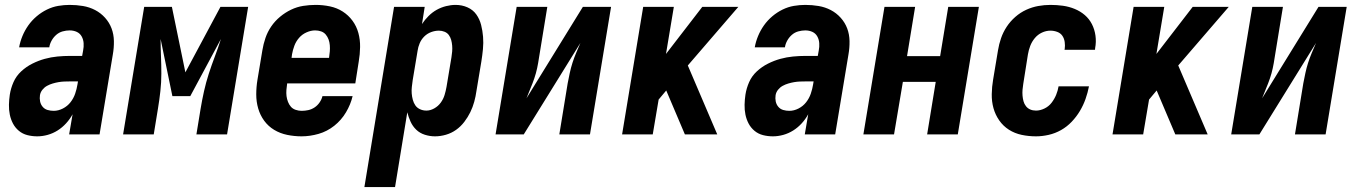

<svg xmlns="http://www.w3.org/2000/svg" viewBox="-20 -548 5540 783"><path d="M132 8Q111 8 91.5 3Q72 -2 57 -14.5Q42 -27 33 -44Q24 -61 20 -80.5Q16 -100 16.5 -121Q17 -142 20 -162Q24 -188 35 -213Q46 -238 66.5 -257Q87 -276 112 -288.5Q137 -301 162.5 -308Q188 -315 214 -317.5Q240 -320 266 -320H315L319 -342Q322 -357 321 -372Q320 -387 313 -399.5Q306 -412 293 -418Q280 -424 264 -424Q250 -424 235.5 -420Q221 -416 209.5 -406Q198 -396 190.5 -382.5Q183 -369 181 -355H58Q62 -378 71.5 -401Q81 -424 95.5 -444.5Q110 -465 129.5 -481.5Q149 -498 171.5 -509Q194 -520 217.5 -524Q241 -528 264 -528Q292 -528 318.5 -523.5Q345 -519 368 -507Q391 -495 408.5 -475.5Q426 -456 435 -432Q444 -408 444.5 -380.5Q445 -353 440 -325L386 0H262L276 -82Q265 -62 249.5 -45Q234 -28 215 -16Q196 -4 174.5 2Q153 8 132 8ZM199 -96Q218 -96 236.5 -105.5Q255 -115 267.5 -131Q280 -147 286.5 -166Q293 -185 296 -204L298 -216H266Q254 -216 242 -215.5Q230 -215 218.5 -213Q207 -211 195 -207.5Q183 -204 172 -198Q161 -192 153 -182Q145 -172 143 -160Q141 -147 143.5 -134.5Q146 -122 154 -112.5Q162 -103 174 -99.5Q186 -96 199 -96Z M482 0 568 -520H681L736 -253L879 -520H992L906 0H781L798 -104Q804 -140 812 -176Q820 -212 831.5 -247.5Q843 -283 856.5 -318.5Q870 -354 881 -389L756 -156H683L635 -389Q635 -354 636.5 -318.5Q638 -283 638 -247.5Q638 -212 634 -176Q630 -140 624 -104L607 0Z M1210 8Q1180 8 1151 2Q1122 -4 1098 -18.5Q1074 -33 1057.5 -55.5Q1041 -78 1033 -105.5Q1025 -133 1025 -163Q1025 -193 1030 -223L1050 -343Q1054 -368 1062.5 -393Q1071 -418 1086 -440Q1101 -462 1122 -479.5Q1143 -497 1167 -508.5Q1191 -520 1216.5 -524Q1242 -528 1267 -528Q1297 -528 1325.5 -522Q1354 -516 1377.5 -501Q1401 -486 1417.5 -463.5Q1434 -441 1441.5 -413.5Q1449 -386 1448.5 -356Q1448 -326 1443 -297L1429 -208H1151V-207Q1149 -194 1148 -181Q1147 -168 1148.5 -156Q1150 -144 1154.5 -132.5Q1159 -121 1166.5 -112.5Q1174 -104 1186 -100Q1198 -96 1210 -96Q1224 -96 1237.5 -99Q1251 -102 1263 -110Q1275 -118 1283.5 -130.5Q1292 -143 1295 -156H1418Q1410 -122 1391 -90Q1372 -58 1343 -35Q1314 -12 1279 -2Q1244 8 1210 8ZM1169 -312H1322V-313Q1324 -326 1325 -338.5Q1326 -351 1325 -363.5Q1324 -376 1320 -387Q1316 -398 1308.5 -407Q1301 -416 1289.5 -420Q1278 -424 1265 -424Q1248 -424 1230 -416Q1212 -408 1199.5 -393.5Q1187 -379 1180.5 -361.5Q1174 -344 1171 -327Z M1466 215 1587 -520H1712L1701 -450Q1712 -467 1727.5 -482.5Q1743 -498 1761 -508Q1779 -518 1799 -523Q1819 -528 1838 -528Q1864 -528 1886.5 -518Q1909 -508 1922.5 -489Q1936 -470 1942 -446.5Q1948 -423 1950 -398Q1952 -373 1949.5 -347.5Q1947 -322 1943 -297L1923 -177Q1920 -155 1914 -133Q1908 -111 1898 -90.5Q1888 -70 1873.5 -51Q1859 -32 1840 -18.5Q1821 -5 1798.5 1.5Q1776 8 1754 8Q1733 8 1712.5 1.5Q1692 -5 1677.5 -19Q1663 -33 1654.5 -51.5Q1646 -70 1641 -90L1591 215ZM1719 -97Q1735 -97 1751 -106Q1767 -115 1777.5 -129.5Q1788 -144 1793 -160.5Q1798 -177 1801 -194L1821 -314Q1823 -326 1824 -338Q1825 -350 1824 -362Q1823 -374 1820 -385Q1817 -396 1810.5 -405Q1804 -414 1793 -418.5Q1782 -423 1770 -423Q1754 -423 1738 -417Q1722 -411 1710 -399Q1698 -387 1691.5 -371.5Q1685 -356 1683 -341L1663 -221Q1661 -207 1659.5 -193.5Q1658 -180 1659 -167Q1660 -154 1663.5 -141Q1667 -128 1674 -118Q1681 -108 1693 -102.5Q1705 -97 1719 -97Z M2001 0 2087 -520H2212L2178 -312Q2175 -291 2170.5 -270Q2166 -249 2159 -228.5Q2152 -208 2143.5 -188Q2135 -168 2127 -147L2357 -520H2472L2386 0H2261L2295 -208Q2299 -229 2303.5 -250Q2308 -271 2314.5 -291.5Q2321 -312 2329.5 -332Q2338 -352 2347 -373L2116 0Z M2517 0 2603 -520H2728L2696 -328L2844 -520H2991L2785 -281L2905 0H2773L2697 -179L2666 -142L2642 0Z M3132 8Q3111 8 3091.5 3Q3072 -2 3057 -14.5Q3042 -27 3033 -44Q3024 -61 3020 -80.5Q3016 -100 3016.5 -121Q3017 -142 3020 -162Q3024 -188 3035 -213Q3046 -238 3066.5 -257Q3087 -276 3112 -288.5Q3137 -301 3162.5 -308Q3188 -315 3214 -317.5Q3240 -320 3266 -320H3315L3319 -342Q3322 -357 3321 -372Q3320 -387 3313 -399.5Q3306 -412 3293 -418Q3280 -424 3264 -424Q3250 -424 3235.5 -420Q3221 -416 3209.5 -406Q3198 -396 3190.5 -382.5Q3183 -369 3181 -355H3058Q3062 -378 3071.5 -401Q3081 -424 3095.5 -444.5Q3110 -465 3129.5 -481.5Q3149 -498 3171.5 -509Q3194 -520 3217.5 -524Q3241 -528 3264 -528Q3292 -528 3318.5 -523.5Q3345 -519 3368 -507Q3391 -495 3408.5 -475.5Q3426 -456 3435 -432Q3444 -408 3444.5 -380.5Q3445 -353 3440 -325L3386 0H3262L3276 -82Q3265 -62 3249.5 -45Q3234 -28 3215 -16Q3196 -4 3174.5 2Q3153 8 3132 8ZM3199 -96Q3218 -96 3236.5 -105.5Q3255 -115 3267.5 -131Q3280 -147 3286.5 -166Q3293 -185 3296 -204L3298 -216H3266Q3254 -216 3242 -215.5Q3230 -215 3218.5 -213Q3207 -211 3195 -207.5Q3183 -204 3172 -198Q3161 -192 3153 -182Q3145 -172 3143 -160Q3141 -147 3143.5 -134.5Q3146 -122 3154 -112.5Q3162 -103 3174 -99.5Q3186 -96 3199 -96Z M3501 0 3587 -520H3712L3679 -319H3814L3847 -520H3972L3886 0H3761L3796 -214H3662L3626 0Z M4205 8Q4175 8 4146.5 2Q4118 -4 4094.5 -19Q4071 -34 4055 -57Q4039 -80 4031.5 -107Q4024 -134 4024.5 -164Q4025 -194 4030 -223L4050 -343Q4054 -368 4062.5 -392.5Q4071 -417 4085.5 -439Q4100 -461 4120.5 -479Q4141 -497 4165 -508Q4189 -519 4214 -523.5Q4239 -528 4264 -528Q4290 -528 4315 -524.5Q4340 -521 4363 -511.5Q4386 -502 4404 -486.5Q4422 -471 4433 -449.5Q4444 -428 4447.5 -402.5Q4451 -377 4446 -351Q4446 -350 4446 -348Q4446 -346 4445 -345H4321Q4321 -345 4321.5 -346Q4322 -347 4322 -348Q4324 -362 4322 -376.5Q4320 -391 4312.5 -402Q4305 -413 4291.5 -418Q4278 -423 4264 -423Q4246 -423 4229 -415Q4212 -407 4200 -392.5Q4188 -378 4181.5 -361Q4175 -344 4172 -326L4153 -206Q4151 -194 4150 -182Q4149 -170 4150 -158Q4151 -146 4154 -135Q4157 -124 4164 -115Q4171 -106 4181.5 -101.5Q4192 -97 4205 -97Q4222 -97 4239.5 -105.5Q4257 -114 4268.5 -129Q4280 -144 4287 -161Q4294 -178 4297 -196H4421Q4416 -170 4407 -144.5Q4398 -119 4384 -95.5Q4370 -72 4350.5 -51.5Q4331 -31 4307 -17.5Q4283 -4 4256.5 2Q4230 8 4205 8Z M4517 0 4603 -520H4728L4696 -328L4844 -520H4991L4785 -281L4905 0H4773L4697 -179L4666 -142L4642 0Z M5001 0 5087 -520H5212L5178 -312Q5175 -291 5170.5 -270Q5166 -249 5159 -228.5Q5152 -208 5143.5 -188Q5135 -168 5127 -147L5357 -520H5472L5386 0H5261L5295 -208Q5299 -229 5303.5 -250Q5308 -271 5314.5 -291.5Q5321 -312 5329.5 -332Q5338 -352 5347 -373L5116 0Z"/></svg>

Font: Iosevka SS04 Extrabold Oblique
Style: Regular
Weight: 800
Italic angle: -9°
Monospace: yes
Designer: Belleve Invis
Foundry: Belleve Invis
Version: Version 19.0.0; ttfautohint (v1.8.4)